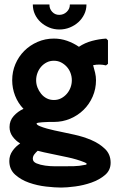

<svg xmlns="http://www.w3.org/2000/svg" viewBox="-20 -679 538 866"><path d="M223 -505Q254 -505 282.5 -495Q311 -485 336 -468Q363 -486 395 -494.5Q427 -503 459 -505L467 -497V-391L458 -384Q430 -391 400 -385Q405 -368 409 -351Q413 -334 413 -317Q413 -278 398 -243.5Q383 -209 357 -183.5Q331 -158 296.5 -143.5Q262 -129 223 -129H201Q198 -129 189 -128.5Q180 -128 170 -127.5Q160 -127 152.5 -125.5Q145 -124 145 -122Q145 -116 159.5 -110Q174 -104 192 -99Q210 -94 226.5 -90.5Q243 -87 248 -86Q276 -80 315.5 -71.5Q355 -63 391.5 -47.5Q428 -32 453.5 -7.5Q479 17 479 55Q479 89 453.5 110.5Q428 132 392.5 144.5Q357 157 319 162Q281 167 256 167Q228 167 188 162.5Q148 158 111 145Q74 132 48 108.5Q22 85 22 47Q22 22 36.5 1.5Q51 -19 71 -32Q51 -44 37 -63Q23 -82 23 -106Q23 -135 42 -156Q61 -177 86 -188Q61 -214 48 -247.5Q35 -281 35 -317Q35 -356 49.5 -390Q64 -424 89.5 -449.5Q115 -475 149.5 -490Q184 -505 223 -505ZM223 -405Q205 -405 190.5 -397.5Q176 -390 165.5 -378Q155 -366 149 -350Q143 -334 143 -317Q143 -300 149 -284.5Q155 -269 165.5 -256Q176 -243 190.5 -235.5Q205 -228 223 -228Q241 -228 255.5 -235.5Q270 -243 281 -255.5Q292 -268 298 -284Q304 -300 304 -317Q304 -334 298 -350Q292 -366 281 -378Q270 -390 255.5 -397.5Q241 -405 223 -405ZM371 60Q371 58 367 56Q363 54 361 53Q326 39 285.5 30.5Q245 22 207 14Q193 11 178.5 8Q164 5 150 1Q142 8 135 17Q128 26 128 37Q128 51 145 58Q162 65 184 68Q206 71 227.5 71Q249 71 258 71H266Q289 71 313.5 70.5Q338 70 361 65Q363 65 367 64Q371 63 371 60ZM203 -657Q203 -639 215.5 -625.5Q228 -612 247 -612Q267 -612 281 -625.5Q295 -639 295 -657V-659H370Q370 -635 360 -614.5Q350 -594 333.5 -579Q317 -564 295 -555Q273 -546 248 -546Q223 -546 201.5 -555Q180 -564 163.5 -579Q147 -594 137.5 -614.5Q128 -635 128 -659H203Z"/></svg>

Font: RonaldsonGothic
Style: Regular
Weight: 400
Designer: Mr. Robertson for MacKellar, Smiths & Jordan Co. Philadelphia
Foundry: CAT-Fonts Peter Wiegel
Version: Version 1.000